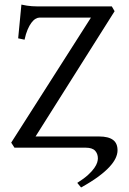

<svg xmlns="http://www.w3.org/2000/svg" viewBox="-20 -643 563 836"><path d="M28.8 -22 376 -566.4H151.9Q144 -566.4 134.8 -561Q125.5 -555.7 116.7 -543.9Q107.9 -532.2 100.1 -513.9Q92.3 -495.6 86.9 -470.2L59.1 -476.1L73.2 -623Q86.4 -620.1 97.4 -618.4Q108.4 -616.7 118.9 -616Q129.4 -615.2 140.6 -615.2H466.8L479 -594.2L134.8 -48.8H411.1Q452.6 -48.8 472.7 -33.4Q492.7 -18.1 491.7 14.2Q491.2 28.8 483.2 46.1Q475.1 63.5 456.8 83.5Q438.5 103.5 408.2 126Q377.9 148.4 333 173.3L316.4 153.3Q345.7 134.8 363.3 118.7Q380.9 102.5 390.4 88.9Q399.9 75.2 403.1 64.7Q406.2 54.2 406.2 46.9Q406.2 26.4 394 13.2Q381.8 0 352.5 0H43Z"/></svg>

Font: Gentium Unicode
Style: Regular
Weight: 400
Version: Version 1.009